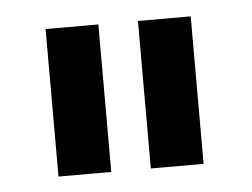

<svg xmlns="http://www.w3.org/2000/svg" viewBox="-32 -737 419 319"><g transform="rotate(-5 178.0 -577.0)"><path d="M54 -700H142V-454H54ZM208 -700H296V-454H208Z"/></g></svg>

Font: Steamflix Grotesk
Style: Regular
Weight: 400
Designer: Julieta Ulanovsky
Foundry: Julieta Ulanovsky
Version: Version 4.000;PS 004.000;hotconv 1.0.88;makeotf.lib2.5.64775